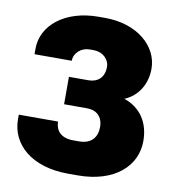

<svg xmlns="http://www.w3.org/2000/svg" viewBox="-80 -767 775 848"><g transform="rotate(10 307.5 -343.0)"><path d="M324 -696H294C143 -696 44 -613 44 -509V-484H211C211 -519 242 -547 281 -547H299C338 -547 369 -519 369 -484C369 -435 338 -412 299 -412H211V-289H315C354 -289 385 -266 385 -217C385 -170 358 -139 305 -139H278C222 -139 198 -170 198 -209H22V-188C22 -79 114 10 282 10H324C492 10 584 -79 584 -189C584 -274 542 -334 469 -359C528 -383 564 -441 564 -510C564 -612 467 -696 324 -696Z"/></g></svg>

Font: Chivo Light
Style: Bold
Weight: 900
Designer: Hector Gatti
Foundry: Omnibus-Type
Version: Version 1.003;PS 001.003;hotconv 1.0.70;makeotf.lib2.5.58329